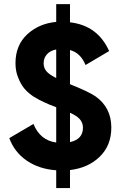

<svg xmlns="http://www.w3.org/2000/svg" viewBox="-20 -820 589 939"><path d="M524.4 -196.3Q524.4 -108.4 467.8 -53.7Q412.1 1 322.3 11.7Q322.3 41 322.3 99.6Q305.7 99.6 254.9 99.6Q254.9 78.1 254.9 12.7Q170.9 6.8 111.3 -34.2Q50.8 -75.2 25.4 -144.5Q64.5 -168 143.6 -213.9Q175.8 -133.8 254.9 -123Q254.9 -180.7 254.9 -295.9Q253.9 -295.9 253.9 -295.9Q252.9 -295.9 252 -296.9Q216.8 -309.6 195.3 -320.3Q172.9 -330.1 142.6 -348.6Q114.3 -368.2 97.7 -388.7Q81.1 -409.2 68.4 -441.4Q55.7 -472.7 55.7 -510.7Q55.7 -598.6 113.3 -652.3Q170.9 -705.1 254.9 -712.9Q254.9 -742.2 254.9 -799.8Q271.5 -799.8 322.3 -799.8Q322.3 -777.3 322.3 -710.9Q458 -695.3 513.7 -570.3Q475.6 -546.9 398.4 -502Q374 -561.5 322.3 -575.2Q322.3 -519.5 322.3 -408.2Q415 -371.1 447.3 -348.6Q524.4 -293.9 524.4 -196.3ZM193.4 -509.8Q193.4 -488.3 207 -471.7Q220.7 -455.1 254.9 -438.5Q254.9 -484.4 254.9 -578.1Q224.6 -572.3 209 -553.7Q193.4 -536.1 193.4 -509.8ZM322.3 -125Q385.7 -138.7 385.7 -195.3Q385.7 -219.7 370.1 -237.3Q355.5 -253.9 322.3 -268.6Q322.3 -220.7 322.3 -125Z"/></svg>

Font: LeFont
Style: Regular
Weight: 700
Designer: Leryon MEDIA
Version: Version 1.0